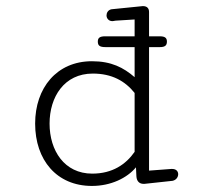

<svg xmlns="http://www.w3.org/2000/svg" viewBox="-20 -596 645 624"><path d="M499.5 -442.9C515.6 -442.9 522.5 -447.8 522.5 -460.9C522.5 -474.1 514.6 -478 498.5 -478H322.3C305.7 -478 297.9 -474.1 297.9 -460.9C297.9 -447.8 304.2 -442.9 322.8 -442.9ZM423.3 -22.9C424.3 -6.3 433.6 1.5 446.3 1.5H449.7L540.5 -8.3C552.7 -10.7 559.1 -20.5 559.1 -29.8C559.1 -38.6 553.2 -46.9 539.6 -46.9H536.6L464.4 -41.5V-557.1C464.4 -568.4 458.5 -576.2 444.3 -576.2C441.4 -576.2 438.5 -575.7 434.6 -575.2L342.3 -565.9C330.6 -563.5 326.2 -553.7 326.2 -545.9C326.2 -536.1 333.5 -527.3 345.2 -527.3C348.1 -527.3 351.6 -528.3 355 -528.8L417.5 -532.7V-345.2C381.3 -376.5 341.8 -397 278.8 -397C164.6 -397 94.2 -310.5 94.2 -194.3C94.2 -76.2 164.1 8.3 278.8 8.3C340.8 8.3 393.1 -17.6 421.9 -52.2ZM141.1 -194.3C141.1 -280.8 188.5 -356.9 281.7 -356.9C343.8 -356.9 386.7 -332.5 417.5 -293.9V-102.5C389.2 -62 345.7 -31.7 279.8 -31.7C189 -31.7 141.1 -106.9 141.1 -194.3Z"/></svg>

Font: Cutive Mono
Style: Regular
Weight: 400
Monospace: yes
Designer: Vernon Adams
Foundry: Vernon Adams
Version: Version 1.002